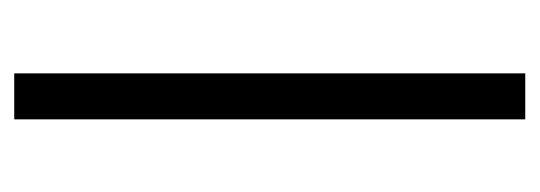

<svg xmlns="http://www.w3.org/2000/svg" viewBox="-258 -482 740 263"><g transform="rotate(-90 111.5 -350.0)"><path d="M143 0V-700H80V0Z"/></g></svg>

Font: Abel
Style: Regular
Weight: 400
Designer: Matthew Desmond
Foundry: Matthew Desmond
Version: Version 1.002